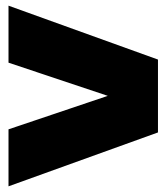

<svg xmlns="http://www.w3.org/2000/svg" viewBox="-20 -701 587 677"><path d="M10 -480V-681L537 -491V-234L10 -44V-245L360 -363Z"/></svg>

Font: Dela Gothic One
Style: Regular
Weight: 400
Designer: aratakana
Foundry: aratakana
Version: Version 1.004